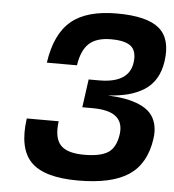

<svg xmlns="http://www.w3.org/2000/svg" viewBox="-53 -769 758 837"><g transform="rotate(5 326.5 -350.0)"><path d="M327.1 -422.9H329.1H373Q503.9 -422.9 516.1 -514.2Q522.5 -563 497.3 -584.5Q472.2 -606 409.2 -606Q346.2 -606 313.5 -576.2Q280.8 -546.4 271 -480H139.2Q157.2 -606 224.9 -663.1Q292.5 -720.2 424.8 -720.2Q556.6 -720.2 610.4 -675Q664.1 -629.9 649.9 -530.8Q643.6 -486.3 624 -454.1Q604.5 -421.9 573 -402.6Q541.5 -383.3 503.4 -373.5Q465.3 -363.8 416 -360.8Q460 -358.9 494.1 -352.5Q528.3 -346.2 557.1 -333.5Q585.9 -320.8 603.5 -301.8Q621.1 -282.7 628.7 -254.2Q636.2 -225.6 630.9 -189Q615.2 -79.6 540.8 -29.8Q466.3 20 318.8 20Q170.4 20 112.5 -39.3Q54.7 -98.6 73.2 -230H212.9Q203.1 -157.7 231.9 -126Q260.7 -94.2 335.9 -94.2Q408.2 -94.2 441.4 -116.5Q474.6 -138.7 482.9 -196.8Q489.7 -247.6 458.5 -273.7Q427.2 -299.8 354 -299.8H310.1Z"/></g></svg>

Font: Fivo Sans Modern
Style: Italic
Weight: 700
Designer: Alexander Slobzheninov
Foundry: Alexander Slobzheninov
Version: 1.0